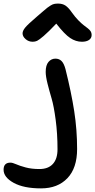

<svg xmlns="http://www.w3.org/2000/svg" viewBox="-207 -791 531 1071"><path d="M-24.9 -558.1Q-47.4 -558.1 -64.2 -572.8Q-81.1 -587.4 -81.1 -605Q-81.1 -619.1 -66.4 -637.2Q-51.8 -655.3 2 -701.2Q14.2 -711.4 32.2 -727.1Q50.3 -742.7 56.9 -747.8Q63.5 -752.9 74.7 -760Q85.9 -767.1 95.2 -769Q104.5 -771 117.2 -771Q141.6 -771 158.4 -759.8Q175.3 -748.5 194.8 -720.2Q211.4 -696.8 229.5 -678.2Q247.6 -659.7 260 -650.4Q272.5 -641.1 283 -632.8Q293.5 -624.5 298.8 -616.2Q304.2 -607.9 304.2 -596.2Q304.2 -578.1 289.6 -568.1Q274.9 -558.1 250 -558.1Q215.8 -558.1 184.6 -578.9Q153.3 -599.6 106.9 -659.2Q63 -612.8 36.6 -590.3Q10.3 -567.9 -0.5 -563Q-11.2 -558.1 -24.9 -558.1ZM22 259.8Q-74.7 259.8 -130.9 228.8Q-187 197.8 -187 155.8Q-187 116.2 -148.9 116.2Q-137.2 116.2 -117.4 125Q-97.7 133.8 -64.5 142.8Q-31.2 151.9 13.2 151.9Q62 151.9 87.9 123.5Q113.8 95.2 113.8 42Q113.8 -45.9 103.5 -122.8Q93.3 -199.7 80.8 -241.7Q68.4 -283.7 58.1 -324.5Q47.9 -365.2 47.9 -390.1Q47.9 -427.2 63.5 -445.6Q79.1 -463.9 102.1 -463.9Q122.6 -463.9 136 -450.9Q149.4 -438 158.2 -405.8Q190.9 -274.9 207 -170.9Q223.1 -66.9 223.1 40Q223.1 146.5 168.9 203.1Q114.7 259.8 22 259.8Z"/></svg>

Font: Shantell Sans Irregular
Style: Regular
Weight: 500
Designer: Stephen Nixon, Anya Danilova, Shantell Martin
Foundry: Arrow Type
Version: Version 1.006;[9816181b4]